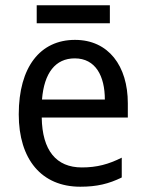

<svg xmlns="http://www.w3.org/2000/svg" viewBox="-20 -697 550 727"><path d="M396 -677H119V-609H396ZM264 -546C132 -546 51 -443 51 -264C51 -94 137 10 284 10C347 10 392 -1 441 -25V-100C391 -75 347 -63 290 -63C193 -63 140 -127 138 -252H464V-306C464 -447 391 -546 264 -546ZM263 -476C342 -476 377 -409 377 -320H139C147 -421 190 -476 263 -476Z"/></svg>

Font: Noto Sans Arabic UI SmCn
Style: Regular
Weight: 400
Width: 4
Designer: Monotype Design Team, Nadine Chahine and Nizar Qandah
Foundry: Monotype Imaging Inc.
Version: Version 2.010